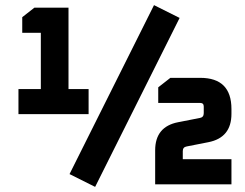

<svg xmlns="http://www.w3.org/2000/svg" viewBox="-20 -720 958 750"><path d="M52.1 -274.1V-372.1H139.5V-592H66.9V-652.9L114.3 -690H247.6V-372.1H326.1V-274.1ZM251.6 -40 581.6 -700 681.6 -650 351.6 10ZM586.1 0V-132.8Q586.1 -225.1 675.7 -242.6L761.1 -259.3Q775.9 -261.9 775.9 -278V-303.9Q775.9 -317.9 762 -317.9H598.1V-378.9L645.5 -415.9H762.2Q884.1 -415.9 884.1 -294.1V-275.4Q884.1 -182.1 793.7 -164.5L709.1 -147.9Q694 -145.2 694 -129.9V-98H884.1V0Z"/></svg>

Font: Oxanium ExtraLight
Style: Regular
Weight: 200
Designer: Severin Meyer
Version: Version 2.000